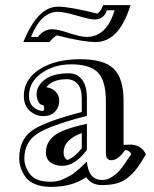

<svg xmlns="http://www.w3.org/2000/svg" viewBox="-20 -695 599 749"><path d="M161 -355Q184 -351 197.5 -337Q211 -323 211 -302Q211 -276 194 -259Q177 -242 149 -242Q120 -242 96.5 -262.5Q73 -283 73 -321Q73 -385 134 -424.5Q195 -464 293 -464Q386 -464 424 -426.5Q462 -389 462 -301V-130L493 -131Q533 -128 549 -93L533 -66Q518 -43 508 -30.5Q498 -18 479.5 -2.5Q461 13 436 20Q411 27 378 27Q337 27 316 -4Q263 34 178 34Q141 34 115 22.5Q89 11 77 -8Q65 -27 60 -43.5Q55 -60 55 -77Q55 -149 103.5 -184.5Q152 -220 299 -258V-311Q299 -350 282.5 -368Q266 -386 240 -386Q185 -386 161 -355ZM319 -212V-110Q272 -48 223 -48Q195 -48 177 -61.5Q159 -75 159 -100Q159 -140 192 -166Q225 -192 319 -212ZM299 -116V-176Q228 -150 228 -100Q228 -79 243 -71Q269 -80 299 -116ZM149 -285Q132 -285 125 -310Q115 -350 149 -380Q182 -409 249 -409Q281 -409 300 -384.5Q319 -360 319 -311V-243Q175 -206 125 -173Q75 -140 75 -77Q75 -44 97.5 -15Q120 14 178 14Q191 14 204 11.5Q217 9 229.5 2.5Q242 -4 251.5 -8.5Q261 -13 273 -23Q285 -33 290 -37.5Q295 -42 306.5 -53Q318 -64 319 -65Q325 7 378 7Q389 7 399 4Q409 1 418 -5.5Q427 -12 434 -17.5Q441 -23 450.5 -35Q460 -47 464.5 -53.5Q469 -60 478.5 -74.5Q488 -89 492 -94Q486 -108 468 -110Q441 -69 413 -70Q393 -71 393 -98V-301Q393 -379 362.5 -411.5Q332 -444 258 -444Q191 -444 142 -409.5Q93 -375 93 -321Q93 -293 110 -277.5Q127 -262 149 -262Q156 -272 149 -285ZM427 -655H397Q386 -619 347 -619Q332 -619 280.5 -634Q229 -649 206 -649Q140 -649 101 -551H128Q151 -581 183 -581Q205 -581 249.5 -566Q294 -551 318 -551Q396 -551 427 -655ZM382 -675H489Q445 -531 353 -531Q304 -531 202 -557Q189 -551 173 -531H71Q127 -669 206 -669Q252 -669 359 -642Q374 -650 382 -675Z"/></svg>

Font: Jacques Francois Shadow
Style: Regular
Weight: 400
Designer: Alexei Vanyashin, Nikita Kanarev (i@xarsok.ru)
Foundry: Cyreal (www.cyreal.org)
Version: Version 1.003